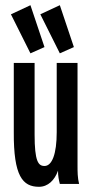

<svg xmlns="http://www.w3.org/2000/svg" viewBox="-20 -707 353 738"><path d="M97 -502 151 -526 97 -687 22 -652ZM210 -502 264 -526 210 -687 135 -652ZM130 11C164 11 190 -14 203 -51C203 -29 206 -16 210 0H284C278 -24 278 -47 278 -72V-465H198V-199C198 -115 180 -69 151 -69C127 -69 113 -87 113 -190V-465H33V-199C32 -30 67 11 130 11Z"/></svg>

Font: Inconsolata ExtraCondensed
Style: Bold
Weight: 700
Width: 2
Monospace: yes
Designer: Raph Levien, Cyreal, Brenton Simpson
Foundry: Raph Levien, Cyreal, Google
Version: Version 3.100